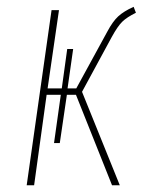

<svg xmlns="http://www.w3.org/2000/svg" viewBox="-20 -549 461 569"><path d="M382.8 -511.2Q356 -498 342.3 -484.6Q328.6 -471.2 311 -439L223.1 -276.9L335 0H312L205.1 -268.1H178.2L157.2 -125H140.1L160.2 -268.1H118.2L81.1 0H59.1L132.8 -519H154.8L121.1 -287.1H163.1L179.2 -403.8H196.8L180.2 -287.1H206.1L297.9 -455.1Q314 -485.4 330.3 -500.5Q346.7 -515.6 376 -528.8Z"/></svg>

Font: Fira Sans Compressed Thin
Style: Italic
Weight: 100
Width: 3
Italic angle: -8°
Designer: Carrois Corporate & Edenspiekermann AG
Foundry: Carrois Corporate GbR & Edenspiekermann AG
Version: Version 4.203;PS 004.203;hotconv 1.0.88;makeotf.lib2.5.64775